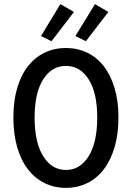

<svg xmlns="http://www.w3.org/2000/svg" viewBox="-20 -900 640 932"><path d="M300 12Q244 12 197 -11Q150 -34 116 -77.5Q82 -121 63.5 -185Q45 -249 45 -330Q45 -410 63.5 -473Q82 -536 116 -579Q150 -622 197 -644.5Q244 -667 300 -667Q356 -667 403 -644.5Q450 -622 483.5 -579Q517 -536 536 -473Q555 -410 555 -330Q555 -249 536 -185Q517 -121 483.5 -77.5Q450 -34 403 -11Q356 12 300 12ZM300 -75Q369 -75 410.5 -142Q452 -209 452 -330Q452 -449 410.5 -514.5Q369 -580 300 -580Q231 -580 189.5 -514.5Q148 -449 148 -330Q148 -209 189.5 -142Q231 -75 300 -75ZM230 -700 179 -725 273 -880 339 -842ZM397 -700 346 -725 441 -880 506 -842Z"/></svg>

Font: Source Code Pro Medium
Style: Regular
Weight: 500
Monospace: yes
Designer: Paul D. Hunt, Teo Tuominen
Foundry: Adobe Systems Incorporated
Version: Version 2.030;PS 1.000;hotconv 16.6.51;makeotf.lib2.5.65220